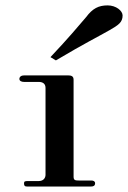

<svg xmlns="http://www.w3.org/2000/svg" viewBox="-20 -678 466 698"><path d="M77.2 0H311.9C319.8 0 325.7 -3 325.7 -11.9C325.7 -18.8 319.8 -21.8 311.9 -21.8H266.3C253.5 -21.8 247.5 -22.8 247.5 -35.6V-388.1C247.5 -401 239.6 -404 226.7 -404H68.3C57.4 -404 50.5 -399 50.5 -391.1C50.5 -384.2 57.4 -380.2 67.3 -380.2H120.8C134.7 -380.2 145.5 -374.3 145.5 -358.4V-42.6C145.5 -31.7 138.6 -19.8 120.8 -19.8H81.2C71.3 -19.8 67.3 -18.8 67.3 -11.9C67.3 -4 69.3 0 77.2 0ZM183.2 -458.4C288.1 -520.8 338.6 -545.5 378.2 -568.3C410.9 -587.1 425.7 -597 425.7 -621.8C425.7 -638.6 402 -658.4 371.3 -658.4C338.6 -658.4 316.8 -647.5 293.1 -615.8C263.4 -581.2 230.7 -541.6 163.4 -470.3Z"/></svg>

Font: Biblismive
Style: Regular
Weight: 400
Designer: Susan Drake
Foundry: Susan Drake
Version: Version 1.0; ttfautohint (v1.8.4.7-5d5b)